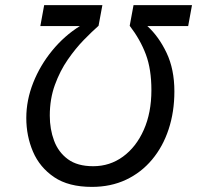

<svg xmlns="http://www.w3.org/2000/svg" viewBox="-20 -720 772 752"><path d="M340 12Q248.5 12 192 -26.2Q135.5 -64.5 109.2 -126Q83 -187.5 83 -258Q83 -327.5 110 -395.8Q137 -464 184.5 -522Q232 -580 293 -618H138L153 -700H381L366 -619Q341 -597 308.5 -563.8Q276 -530.5 245.5 -486.5Q215 -442.5 195 -387.5Q175 -332.5 175 -267Q175 -214 191.8 -169Q208.5 -124 245.8 -96.5Q283 -69 345 -69Q410.5 -69 462 -106.8Q513.5 -144.5 543.2 -211.5Q573 -278.5 573 -367Q573 -449 551.2 -507Q529.5 -565 488 -619L503 -700H732L717 -618H557Q602 -577 632.5 -512.8Q663 -448.5 663 -362Q663 -282 640.5 -213.8Q618 -145.5 575.5 -94.8Q533 -44 473.5 -16Q414 12 340 12Z"/></svg>

Font: Overpass
Style: Italic
Weight: 400
Italic angle: -10°
Designer: Delve Withrington, Dave Bailey, Thomas Jockin
Foundry: Delve Fonts LLC
Version: Version 4.000